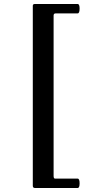

<svg xmlns="http://www.w3.org/2000/svg" viewBox="-20 -767 429 960"><path d="M155.2 173Q144 173 144 162V-738Q144 -747 154 -747H368.2Q378 -747 378 -724.1Q378 -712 375.5 -706Q373 -700 367.9 -700H258.1Q248 -700 248 -689.2V112.3Q248 126 255 126H368Q378 126 378 149.5Q378 173 368.2 173Z"/></svg>

Font: Junicode VF
Style: Regular
Weight: 400
Designer: Peter S. Baker
Version: Version 2.213